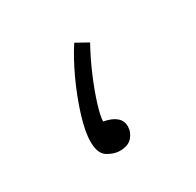

<svg xmlns="http://www.w3.org/2000/svg" viewBox="-68 -297 381 374"><g transform="rotate(-30 123.0 -109.5)"><path d="M107 4Q94 4 80 -4.5Q66 -13 66 -40Q66 -62 76.5 -96Q87 -130 103 -164.5Q119 -199 135 -223L162 -208Q147 -181 134.5 -151.5Q122 -122 114.5 -97.5Q107 -73 107 -62Q144 -55 144 -30Q144 -17 135 -6.5Q126 4 107 4Z"/></g></svg>

Font: Noto Sans Arabic UI SmCn XLt
Style: Regular
Weight: 200
Width: 4
Designer: Monotype Design Team, Nadine Chahine and Nizar Qandah
Foundry: Monotype Imaging Inc.
Version: Version 2.010; ttfautohint (v1.8.4.7-5d5b)